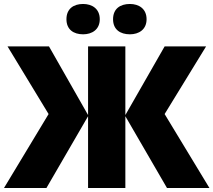

<svg xmlns="http://www.w3.org/2000/svg" viewBox="-24 -948 1076 968"><path d="M311 -851C311 -799 347 -775 395 -775C440 -775 479 -799 479 -851C479 -904 440 -928 395 -928C347 -928 311 -904 311 -851ZM546 -851C546 -799 582 -775 631 -775C676 -775 715 -799 715 -851C715 -904 676 -928 631 -928C582 -928 546 -904 546 -851ZM221 -373 -4 0H210L420 -362V0H608V-362L818 0H1032L806 -373L1015 -714H806L608 -368V-714H420V-368L223 -714H14Z"/></svg>

Font: Noto Sans UI Black
Style: Regular
Weight: 900
Designer: Monotype Design Team
Foundry: Monotype Imaging Inc.
Version: Version 1.901